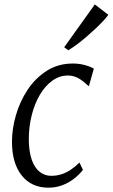

<svg xmlns="http://www.w3.org/2000/svg" viewBox="-20 -860 522 890"><path d="M204.5 10Q126 10 80.8 -46.5Q35.5 -103 35.5 -203Q35.5 -262.5 53.8 -326Q72 -389.5 108 -443.8Q144 -498 196.8 -531.8Q249.5 -565.5 317.5 -565.5Q345.5 -565.5 370 -559.2Q394.5 -553 415 -542L392 -460.5L380.5 -469.5Q364 -485 349.8 -493.8Q335.5 -502.5 322.2 -506.2Q309 -510 295 -510Q256 -510 222.8 -486.2Q189.5 -462.5 165 -421Q140.5 -379.5 127 -325.8Q113.5 -272 113.5 -213Q114 -157.5 127 -120Q140 -82.5 163.5 -63.8Q187 -45 217 -45Q243 -45 265.8 -52.5Q288.5 -60 308.8 -73.8Q329 -87.5 348.5 -106.5L364.5 -72.5Q347 -50 322.2 -31Q297.5 -12 267.8 -1Q238 10 204.5 10ZM277.5 -641 419.5 -839.5 482 -791.5Q476 -782 460.8 -765.5Q445.5 -749 424.8 -729.2Q404 -709.5 380.8 -689.5Q357.5 -669.5 335.5 -653.2Q313.5 -637 296.5 -627Z"/></svg>

Font: Merriweather 24pt SemiCondensed Light
Style: Italic
Weight: 300
Width: 4
Italic angle: -7.8°
Designer: Eben Sorkin
Foundry: Eben Sorkin
Version: Version 2.101